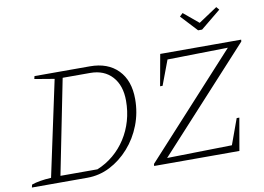

<svg xmlns="http://www.w3.org/2000/svg" viewBox="-88 -1002 1567 1140"><g transform="rotate(-10 696.0 -432.5)"><path d="M480 -649Q588 -649 649.5 -586Q711 -523 711 -411Q711 -329 682.5 -255Q654 -181 603 -123.5Q552 -66 487.5 -33Q423 0 350 0H16L20 -17Q42 -25 71.5 -30Q101 -35 138 -37L261 -612L142 -632L146 -649ZM418 -39Q472 -61 516 -98Q560 -135 591.5 -184Q623 -233 639.5 -290.5Q656 -348 656 -411Q656 -503 607.5 -556.5Q559 -610 475 -610H309L195 -39ZM1391 -638 823 -18 817 -33 1229 -41 1285 -195H1301L1267 0H753L754 -12L1320 -631L1327 -616L941 -609L885 -460H870L904 -649H1392ZM1150 -748 1058 -847 1077 -865 1167 -790 1280 -865 1295 -847 1174 -748Z"/></g></svg>

Font: Piazzolla Thin Thin
Style: Italic
Weight: 250
Italic angle: -11.3°
Version: Version 2.005